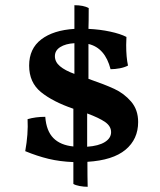

<svg xmlns="http://www.w3.org/2000/svg" viewBox="-20 -616 615 738"><path d="M316 6Q316 67 317 102Q302 102 286 99Q270 96 262 91V7Q210 5 166.5 -5.5Q123 -16 77 -35Q89 -101 86 -158Q117 -167 154 -167Q158 -113 185 -85.5Q212 -58 262 -53V-198Q183 -225 137.5 -262Q92 -299 92 -364Q92 -429 138.5 -464.5Q185 -500 266 -505V-596Q301 -596 321 -585Q321 -530 320 -505Q364 -503 403.5 -494.5Q443 -486 466 -474L465 -443Q465 -396 472 -364Q459 -357 440.5 -353.5Q422 -350 405 -350Q384 -432 320 -447V-313Q381 -292 419 -274.5Q457 -257 484 -225.5Q511 -194 511 -147Q511 -81 462.5 -40.5Q414 0 316 6ZM266 -332V-450Q232 -448 211.5 -435Q191 -422 191 -400Q191 -378 210.5 -361.5Q230 -345 266 -332ZM407 -108Q407 -131 384 -147Q361 -163 315 -180V-52Q359 -55 383 -70Q407 -85 407 -108Z"/></svg>

Font: Vollkorn SC SemiBold
Style: Regular
Weight: 600
Designer: Friedrich Althausen
Foundry: Friedrich Althausen
Version: Version 4.015